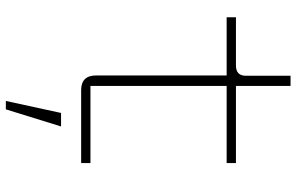

<svg xmlns="http://www.w3.org/2000/svg" viewBox="-194 -544 989 640"><g transform="rotate(90 300.0 -223.5)"><path d="M280 0Q231 0 231 -50V-485H37V-516H198Q232 -516 232 -549V-698H266V-516H523V-485H266V-31H523V0ZM356 67H401L344 251H316Z"/></g></svg>

Font: IBM Plex Mono ExtLt
Style: Regular
Weight: 200
Monospace: yes
Designer: Mike Abbink, Paul van der Laan, Pieter van Rosmalen
Foundry: Bold Monday
Version: Version 2.3